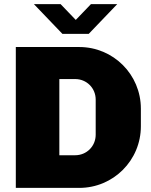

<svg xmlns="http://www.w3.org/2000/svg" viewBox="-20 -915 736 935"><path d="M551 -895H423L349 -818L275 -895H145L284 -750H412ZM366 -686H57V0H366C532 0 666 -134 666 -300V-386C666 -552 532 -686 366 -686ZM269 -530H346C402 -530 446 -486 446 -430V-259C446 -203 402 -159 346 -159H269Z"/></svg>

Font: Chivo Light
Style: Bold
Weight: 900
Designer: Hector Gatti
Foundry: Omnibus-Type
Version: Version 1.003;PS 001.003;hotconv 1.0.70;makeotf.lib2.5.58329